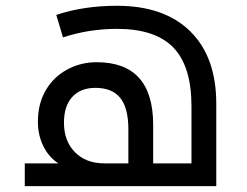

<svg xmlns="http://www.w3.org/2000/svg" viewBox="-20 -638 846 658"><path d="M419.9 -78.1V-194.8Q419.9 -268.1 392.1 -302.5Q364.3 -336.9 307.1 -336.9Q256.3 -336.9 227.8 -305.9Q199.2 -274.9 199.2 -217.8Q199.2 -154.3 237.1 -116.2Q274.9 -78.1 337.9 -78.1ZM64.9 -78.1H180.2Q147.9 -98.6 128.9 -136.5Q109.9 -174.3 109.9 -221.2Q109.9 -282.2 136.5 -328.1Q163.1 -374 209.7 -399.4Q256.3 -424.8 311 -424.8Q504.9 -424.8 504.9 -210V-78.1H636.2V-273.9Q636.2 -410.6 574.2 -474.9Q512.2 -539.1 380.9 -539.1Q284.7 -539.1 195.8 -509.8L172.9 -586.9Q266.6 -618.2 380.9 -618.2Q543 -618.2 632.1 -530.5Q721.2 -442.9 721.2 -282.2V0H64.9Z"/></svg>

Font: Droid Arabic Kufi
Style: Regular
Weight: 400
Designer: Pascal Zoghbi
Foundry: Irfont.ir
Version: Version 1.00 February 28, 2013, initial release